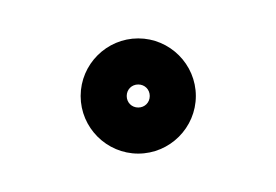

<svg xmlns="http://www.w3.org/2000/svg" viewBox="-20 -67 144 100"><path d="M58 -17C58 -13.6 55.4 -11 52 -11C48.6 -11 46 -13.6 46 -17C46 -20.4 48.6 -23 52 -23C55.4 -23 58 -20.4 58 -17ZM22 -17C22 -0.5 35.5 13 52 13C68.5 13 82 -0.5 82 -17C82 -33.5 68.5 -47 52 -47C35.5 -47 22 -33.5 22 -17Z"/></svg>

Font: FRB American Cursive Guidelines Arrows Light
Style: Italic
Weight: 300
Italic angle: -25°
Version: Version 2.0;Modular Font Editor K font №1